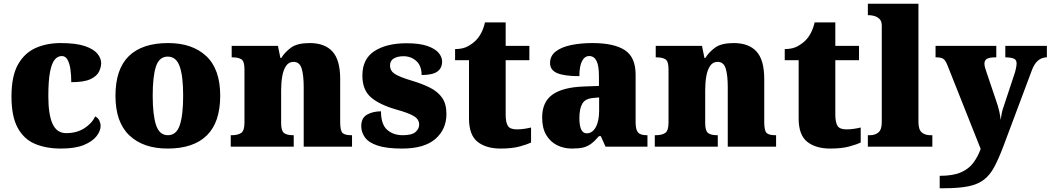

<svg xmlns="http://www.w3.org/2000/svg" viewBox="-20 -780 5587 1021"><path d="M304 10Q225 10 166 -15Q107 -40 74 -100.5Q41 -161 41 -267Q41 -376 76 -437.5Q111 -499 170 -525Q229 -551 302 -551Q384 -551 431 -535Q478 -519 498 -494.5Q518 -470 518 -444Q518 -424 507 -400Q496 -376 462 -359.5Q428 -343 359 -343Q359 -380 354.5 -411.5Q350 -443 339 -462.5Q328 -482 309 -482Q287 -482 271 -463Q255 -444 246 -397.5Q237 -351 237 -268Q237 -171 259.5 -121.5Q282 -72 332 -72Q388 -72 428.5 -98Q469 -124 486 -161Q502 -153 508.5 -138.5Q515 -124 515 -110Q515 -84 493.5 -56Q472 -28 426 -9Q380 10 304 10Z M871 10Q742 10 668 -60Q594 -130 594 -271Q594 -412 665 -481.5Q736 -551 874 -551Q1003 -551 1077 -481.5Q1151 -412 1151 -271Q1151 -130 1080 -60Q1009 10 871 10ZM873 -61Q918 -61 936 -114.5Q954 -168 954 -271Q954 -375 935.5 -427Q917 -479 872 -479Q827 -479 809.5 -427Q792 -375 792 -271Q792 -168 810 -114.5Q828 -61 873 -61Z M1207 0V-61H1211Q1245 -61 1262.5 -73Q1280 -85 1280 -128V-412Q1280 -453 1264.5 -464Q1249 -475 1216 -475H1212V-536H1458L1471 -472H1476Q1495 -503 1528 -527Q1561 -551 1627 -551Q1707 -551 1748 -506Q1789 -461 1789 -360V-131Q1789 -85 1801.5 -73Q1814 -61 1848 -61H1852V0H1595V-317Q1595 -381 1584 -416Q1573 -451 1541 -451Q1516 -451 1501.5 -430Q1487 -409 1481 -375Q1475 -341 1475 -301V-125Q1475 -85 1490 -73Q1505 -61 1538 -61H1542V0Z M2119 10Q2035 10 1987.5 -6Q1940 -22 1920.5 -49.5Q1901 -77 1901 -109Q1901 -153 1932 -170.5Q1963 -188 2006 -188Q2006 -119 2038.5 -90Q2071 -61 2122 -61Q2170 -61 2189.5 -78Q2209 -95 2209 -117Q2209 -146 2180 -163Q2151 -180 2089 -197Q1998 -223 1952.5 -262.5Q1907 -302 1907 -378Q1907 -467 1971.5 -508.5Q2036 -550 2142 -550Q2211 -550 2252.5 -535.5Q2294 -521 2312.5 -499Q2331 -477 2331 -453Q2331 -417 2305 -399Q2279 -381 2222 -381Q2222 -430 2194 -455.5Q2166 -481 2125 -481Q2094 -481 2074 -469Q2054 -457 2054 -432Q2054 -404 2078.5 -387.5Q2103 -371 2173 -350Q2227 -334 2268 -313Q2309 -292 2331.5 -259.5Q2354 -227 2354 -174Q2354 -92 2295 -41Q2236 10 2119 10Z M2642 10Q2565 10 2519.5 -26Q2474 -62 2474 -150V-460H2400V-519Q2443 -519 2471 -535.5Q2499 -552 2513 -568Q2527 -582 2539.5 -606Q2552 -630 2559 -661H2669V-536H2795V-460H2669V-170Q2669 -130 2680.5 -111Q2692 -92 2728 -92Q2748 -92 2768 -95Q2788 -98 2804 -102V-22Q2786 -13 2745 -1.5Q2704 10 2642 10Z M3021 10Q2978 10 2942 -8Q2906 -26 2884.5 -62.5Q2863 -99 2863 -155Q2863 -238 2918 -277Q2973 -316 3084 -320L3165 -323V-375Q3165 -431 3152 -456.5Q3139 -482 3113 -482Q3089 -482 3075 -455Q3061 -428 3061 -375Q2982 -375 2943.5 -391Q2905 -407 2905 -445Q2905 -483 2935.5 -506.5Q2966 -530 3017.5 -540.5Q3069 -551 3130 -551Q3245 -551 3302.5 -513.5Q3360 -476 3360 -383V-131Q3360 -91 3372.5 -76Q3385 -61 3419 -61H3423V0H3200L3175 -56H3165Q3143 -30 3123.5 -15.5Q3104 -1 3080.5 4.5Q3057 10 3021 10ZM3100 -71Q3130 -71 3148 -103.5Q3166 -136 3166 -191V-262L3135 -259Q3093 -256 3077 -229.5Q3061 -203 3061 -152Q3061 -71 3100 -71Z M3462 0V-61H3466Q3500 -61 3517.5 -73Q3535 -85 3535 -128V-412Q3535 -453 3519.5 -464Q3504 -475 3471 -475H3467V-536H3713L3726 -472H3731Q3750 -503 3783 -527Q3816 -551 3882 -551Q3962 -551 4003 -506Q4044 -461 4044 -360V-131Q4044 -85 4056.5 -73Q4069 -61 4103 -61H4107V0H3850V-317Q3850 -381 3839 -416Q3828 -451 3796 -451Q3771 -451 3756.5 -430Q3742 -409 3736 -375Q3730 -341 3730 -301V-125Q3730 -85 3745 -73Q3760 -61 3793 -61H3797V0Z M4395 10Q4318 10 4272.5 -26Q4227 -62 4227 -150V-460H4153V-519Q4196 -519 4224 -535.5Q4252 -552 4266 -568Q4280 -582 4292.5 -606Q4305 -630 4312 -661H4422V-536H4548V-460H4422V-170Q4422 -130 4433.5 -111Q4445 -92 4481 -92Q4501 -92 4521 -95Q4541 -98 4557 -102V-22Q4539 -13 4498 -1.5Q4457 10 4395 10Z M4595 0V-61H4606Q4634 -61 4651.5 -76Q4669 -91 4669 -131V-643Q4669 -668 4656.5 -679.5Q4644 -691 4629 -695Q4614 -699 4606 -699H4595V-760H4864V-131Q4864 -91 4881.5 -76Q4899 -61 4927 -61H4938V0Z M4977 155Q5048 155 5090 136.5Q5132 118 5156 85.5Q5180 53 5195 12L5019 -431Q5008 -460 4995.5 -467.5Q4983 -475 4960 -475H4955V-536H5278V-475H5273Q5241 -475 5228 -467Q5215 -459 5215 -442Q5215 -432 5218 -421Q5221 -410 5225 -399L5278 -242Q5288 -214 5294 -187Q5300 -160 5301 -142Q5304 -164 5307.5 -180Q5311 -196 5315 -207L5375 -388Q5378 -396 5382 -414Q5386 -432 5386 -442Q5386 -461 5373 -467.5Q5360 -474 5331 -475H5326V-536H5547V-475H5543Q5491 -472 5467 -406L5316 -3Q5291 63 5268 106.5Q5245 150 5213 175Q5181 200 5130.5 210.5Q5080 221 5000 221H4977Z"/></svg>

Font: Noto Serif Sinhala Black
Style: Regular
Weight: 900
Designer: Jelle Bosma - Monotype Design Team
Foundry: Monotype Imaging Inc.
Version: Version 2.007; ttfautohint (v1.8.4.7-5d5b)